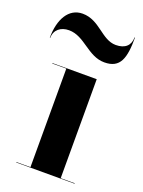

<svg xmlns="http://www.w3.org/2000/svg" viewBox="-158 -771 620 835"><g transform="rotate(20 152.0 -353.5)"><path d="M45.5 -619C118.5 -619 159.5 -540 236.5 -540C310.5 -540 325.5 -592 325.5 -687H323.5C323.5 -650 300.5 -628 257.5 -628C191.5 -628 156.5 -707 76.5 -707C12.5 -707 -22.5 -645 -22.5 -560H-20.5C-20.5 -597 7.5 -619 45.5 -619ZM26 -2V0H296V-2H231V-460H26V-458H91V-2Z"/></g></svg>

Font: Bodoni* 96pt
Style: Bold
Weight: 700
Version: Version 2.3